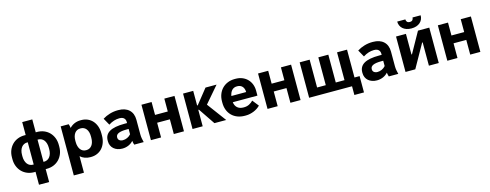

<svg xmlns="http://www.w3.org/2000/svg" viewBox="-26 -1621 6950 2723"><g transform="rotate(-15 3449.0 -260.0)"><path d="M300.8 -720V-529.4Q297.4 -530.4 292.4 -530.4Q287.4 -530.4 282.6 -530.4Q227 -530.4 180.6 -511.4Q134.2 -492.3 100.9 -457.9Q67.6 -423.4 49 -376.5Q30.4 -329.6 30.4 -273V-247Q30.4 -190.8 49 -143.7Q67.6 -96.6 100.9 -62.2Q134.2 -27.8 180.6 -8.7Q226.9 10.4 282.6 10.4Q288.6 10.4 292.6 10.4Q296.6 10.4 300.8 9.4V200H449.8V9.4Q452.2 10.4 457.4 10.4Q462.6 10.4 467.4 10.4Q522.4 10.4 568.5 -8.7Q614.6 -27.8 647.9 -62.2Q681.2 -96.6 699.8 -143.7Q718.4 -190.8 718.4 -247V-273Q718.4 -329.6 699.8 -376.5Q681.2 -423.4 647.9 -457.9Q614.6 -492.3 568.2 -511.4Q521.8 -530.4 466.1 -530.4Q462 -530.4 457.6 -530.4Q453.2 -530.4 448.6 -529.4V-720ZM177.6 -270.6Q177.6 -306.2 186.2 -334.3Q194.8 -362.4 210.1 -382.3Q225.4 -402.2 247.1 -412.7Q268.8 -423.2 295.2 -423.2Q297 -423.2 298.9 -423.2Q300.8 -423.2 302.6 -422.5V-97.8Q300.8 -96.8 298.9 -96.8Q297 -96.8 295.2 -96.8Q268.4 -96.8 246.7 -107.3Q225 -117.8 209.7 -137.8Q194.4 -157.8 186 -186.2Q177.6 -214.6 177.6 -249.4ZM571.2 -270.6V-249.4Q571.2 -214.6 562.8 -186.2Q554.4 -157.8 539.1 -137.8Q523.8 -117.8 502.1 -107.3Q480.4 -96.8 453.6 -96.8Q451.8 -96.8 449.8 -96.8Q447.8 -96.8 446.2 -97.5V-422.2Q448.8 -423.2 450.3 -423.2Q451.8 -423.2 453.6 -423.2Q480.4 -423.2 502.1 -412.7Q523.8 -402.2 539.1 -382.5Q554.4 -362.8 562.8 -334.5Q571.2 -306.2 571.2 -270.6Z M811.8 200H960.8V-42.4Q989.4 -16.4 1026.1 -2.8Q1062.8 10.8 1106.8 10.8H1115.2Q1166 10.8 1208.3 -7.8Q1250.7 -26.3 1280.9 -60.1Q1311.1 -93.9 1327.6 -140.9Q1344 -187.8 1344 -244.6V-275.4Q1344 -332.7 1327.6 -379.4Q1311.1 -426.2 1280.9 -459.9Q1250.7 -493.7 1208.3 -512.3Q1166 -530.8 1115.2 -530.8H1106.8Q1056.2 -530.8 1014.5 -512.6Q972.8 -494.4 943 -461.8Q941 -477 937.6 -492.9Q934.2 -508.8 929.8 -520H811.8ZM1070.4 -100.4Q1045.9 -100.4 1025.5 -111.1Q1005.2 -121.7 990.8 -141.3Q976.4 -160.8 968.3 -188.7Q960.2 -216.6 960.2 -251.2V-274.2Q960.2 -306.9 968.1 -334.1Q976 -361.2 990.4 -380.2Q1004.8 -399.1 1025.1 -409.4Q1045.5 -419.6 1070.4 -419.6H1079.6Q1104.3 -419.6 1124.8 -409.4Q1145.2 -399.1 1159.7 -380.4Q1174.2 -361.6 1182 -334.5Q1189.8 -307.3 1189.8 -274.2V-251.2Q1189.8 -216.6 1182 -188.7Q1174.2 -160.8 1159.7 -141.3Q1145.2 -121.7 1124.8 -111.1Q1104.3 -100.4 1079.6 -100.4Z M1577.2 11Q1625.8 11 1667.9 -7.2Q1710 -25.4 1739.2 -58.6Q1741.2 -42.2 1744.7 -26.9Q1748.2 -11.6 1752.6 0H1891.6Q1884 -29.6 1878.8 -58.5Q1873.6 -87.4 1873.6 -118.6V-332Q1873.6 -426.4 1817.1 -478.9Q1760.6 -531.4 1661.2 -531.4H1651.6Q1591.8 -531.4 1533.9 -514.2Q1476 -497 1428.6 -466.8L1485.4 -365Q1525.6 -391 1565.1 -403.3Q1604.6 -415.6 1641.2 -415.6H1646Q1690 -415.6 1711.8 -394.4Q1733.6 -373.2 1733.6 -337.4V-321.8H1695.2Q1546 -321.8 1474.9 -279.9Q1403.8 -238 1403.8 -153.6V-142.4Q1403.8 -108 1416.6 -79.5Q1429.4 -51 1452.5 -31Q1475.6 -11 1507.4 0Q1539.2 11 1577.2 11ZM1614.8 -102Q1599.4 -102 1586.3 -106.2Q1573.2 -110.4 1564.1 -117.6Q1555 -124.8 1550.1 -135.2Q1545.2 -145.6 1545.2 -158V-163Q1545.2 -199.4 1584.2 -217.4Q1623.2 -235.4 1704.2 -235.4H1733.6V-157.2Q1710.4 -130.4 1679.2 -116.2Q1648 -102 1614.8 -102Z M1997.8 0H2146.8V-215.8H2333.8V0H2482.8V-520H2333.8V-330.8H2146.8V-520H1997.8Z M2608.8 0H2757.8V-240.8H2767.6L2930.2 0H3103.2L2895.2 -280.6L3100.8 -520H2938.4L2767.2 -305.6H2757.8V-520H2608.8Z M3375 10.8H3390.8Q3421 10.8 3451 4.2Q3481 -2.4 3508.7 -13.7Q3536.4 -25 3560.7 -41.4Q3585 -57.8 3603.6 -77L3530.2 -170Q3506.4 -144.2 3472.3 -126.2Q3438.2 -108.2 3394.4 -108.2H3385Q3358 -108.2 3335.8 -115.8Q3313.6 -123.4 3297.5 -137.6Q3281.4 -151.8 3271.4 -172.3Q3261.4 -192.8 3258.4 -218.6V-219.2H3620.2V-292.6Q3620.2 -344.6 3602.7 -388.2Q3585.2 -431.8 3553.5 -463.5Q3521.8 -495.2 3477.9 -512.7Q3434 -530.2 3381.6 -530.2H3369.4Q3312.6 -530.2 3265.5 -510.9Q3218.4 -491.6 3184.6 -457.1Q3150.8 -422.6 3132.1 -374.4Q3113.4 -326.2 3113.4 -268.4V-248.8Q3113.4 -190.4 3132.1 -142.6Q3150.8 -94.8 3185.2 -60.6Q3219.6 -26.4 3267.9 -7.8Q3316.2 10.8 3375 10.8ZM3261.8 -309.6Q3266.2 -336 3275.6 -356.7Q3285 -377.4 3298.7 -391.7Q3312.4 -406 3330.6 -413.7Q3348.8 -421.4 3370.4 -421.4H3379.8Q3401.4 -421.4 3419.3 -414Q3437.2 -406.6 3450.3 -392.7Q3463.4 -378.8 3470.7 -358.7Q3478 -338.6 3478.8 -313.2V-309.6Z M3709.8 0H3858.8V-215.8H4045.8V0H4194.8V-520H4045.8V-330.8H3858.8V-520H3709.8Z M4950.6 128H5091.6V-111.4H5016.4V-520H4869.8V-111.4H4741.6V-520H4595V-111.4H4467.4V-520H4320.8V0H4950.6Z M5315.2 11Q5363.8 11 5405.9 -7.2Q5448 -25.4 5477.2 -58.6Q5479.2 -42.2 5482.7 -26.9Q5486.2 -11.6 5490.6 0H5629.6Q5622 -29.6 5616.8 -58.5Q5611.6 -87.4 5611.6 -118.6V-332Q5611.6 -426.4 5555.1 -478.9Q5498.6 -531.4 5399.2 -531.4H5389.6Q5329.8 -531.4 5271.9 -514.2Q5214 -497 5166.6 -466.8L5223.4 -365Q5263.6 -391 5303.1 -403.3Q5342.6 -415.6 5379.2 -415.6H5384Q5428 -415.6 5449.8 -394.4Q5471.6 -373.2 5471.6 -337.4V-321.8H5433.2Q5284 -321.8 5212.9 -279.9Q5141.8 -238 5141.8 -153.6V-142.4Q5141.8 -108 5154.6 -79.5Q5167.4 -51 5190.5 -31Q5213.6 -11 5245.4 0Q5277.2 11 5315.2 11ZM5352.8 -102Q5337.4 -102 5324.3 -106.2Q5311.2 -110.4 5302.1 -117.6Q5293 -124.8 5288.1 -135.2Q5283.2 -145.6 5283.2 -158V-163Q5283.2 -199.4 5322.2 -217.4Q5361.2 -235.4 5442.2 -235.4H5471.6V-157.2Q5448.4 -130.4 5417.2 -116.2Q5386 -102 5352.8 -102Z M5735.8 0H5879.2L6071.6 -341.8H6079.2V0H6224V-520H6058L5888.8 -217.4H5881.2V-520H5735.8ZM5806.6 -720.4Q5806.6 -687.3 5818.9 -660.5Q5831.3 -633.7 5853.3 -614.5Q5875.4 -595.2 5907.6 -584.6Q5939.7 -574 5979.2 -574Q6018.7 -574 6050.4 -584.6Q6082.2 -595.2 6104.5 -614.5Q6126.7 -633.7 6138.9 -660.5Q6151 -687.3 6151 -720.4H6031.6Q6031.6 -696.8 6017.9 -682.5Q6004.3 -668.2 5979 -668.2Q5953.8 -668.2 5939.9 -682.4Q5926 -696.7 5926 -720.4Z M6349.8 0H6498.8V-215.8H6685.8V0H6834.8V-520H6685.8V-330.8H6498.8V-520H6349.8Z"/></g></svg>

Font: Fixel Variable
Style: Regular
Weight: 100
Width: 3
Designer: AlfaBravo + MacPaw
Foundry: Kyrylo Tkachov, Marchela Mozhyna, Serhii Makarenko, Maria Weinstein, Zakhar Kryvoshyya
Version: Version 1.211